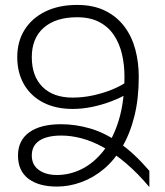

<svg xmlns="http://www.w3.org/2000/svg" viewBox="-20 -747 671 779"><path d="M293 -727Q359 -727 406.5 -703.5Q454 -680 484.5 -639.5Q515 -599 529 -546.5Q543 -494 543 -435Q543 -346 525 -274.5Q507 -203 475 -149.5Q443 -96 401 -61Q359 -26 310 -8Q261 10 211 10V-37Q263 -37 311.5 -61Q360 -85 399.5 -134.5Q439 -184 462 -259.5Q485 -335 485 -437Q485 -484 475 -527Q465 -570 442.5 -604Q420 -638 383 -657.5Q346 -677 293 -677Q206 -677 157.5 -634.5Q109 -592 109 -515Q109 -438 152.5 -394.5Q196 -351 275 -351Q316 -351 357.5 -360Q399 -369 434.5 -383.5Q470 -398 494 -415V-365Q466 -349 429 -335Q392 -321 352.5 -313Q313 -305 275 -305Q206 -305 155.5 -331Q105 -357 77.5 -404.5Q50 -452 50 -515Q50 -579 80 -626.5Q110 -674 164.5 -700.5Q219 -727 293 -727ZM586 12Q539 -44 492 -84Q445 -124 400 -149Q355 -174 312 -185.5Q269 -197 229 -197Q171 -197 140 -176.5Q109 -156 109 -116Q109 -78 137.5 -57.5Q166 -37 211 -37V10Q137 10 95 -22Q53 -54 53 -116Q53 -177 98.5 -210Q144 -243 228 -243Q286 -243 345 -226Q404 -209 464 -167.5Q524 -126 586 -54Z"/></svg>

Font: Noto Sans Armenian Light
Style: Regular
Weight: 300
Designer: Monotype Design Team
Foundry: Monotype Imaging Inc.
Version: Version 2.007